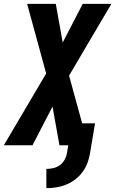

<svg xmlns="http://www.w3.org/2000/svg" viewBox="-45 -755 599 998"><path d="M196 223V123Q213 123 231.5 119Q250 115 265.5 104Q281 93 290.5 76Q300 59 303 41L310 0H264L228 -201L124 0H-25L195 -373L96 -735H245L281 -534L385 -735H534L314 -362L382 -114H449L423 41Q419 67 409.5 92Q400 117 384 139Q368 161 345.5 178Q323 195 298 205Q273 215 247.5 219Q222 223 196 223Z"/></svg>

Font: Iosevka SS18 Heavy
Style: Italic
Weight: 900
Italic angle: -9°
Monospace: yes
Designer: Belleve Invis
Foundry: Belleve Invis
Version: Version 25.1.1; ttfautohint (v1.8.4)